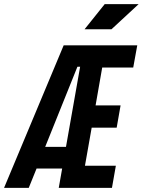

<svg xmlns="http://www.w3.org/2000/svg" viewBox="-49 -914 695 934"><path d="M236.8 0 253.4 -94.2H128.9L90.8 0H-29.3L260.7 -693.4H618.7L599.1 -585.4H448.2L416 -401.4H537.6L518.6 -293H397L364.3 -107.9H514.6L495.6 0ZM170.9 -199.7H272L340.8 -589.4H327.6ZM362.3 -771.5 460.4 -894H625.5L493.2 -771.5Z"/></svg>

Font: CaskaydiaCove NFP SemiBold
Style: Italic
Weight: 600
Italic angle: -10°
Designer: Aaron Bell
Foundry: Saja Typeworks
Version: Version 2111.001; VTT 6.35;Nerd Fonts 3.1.1